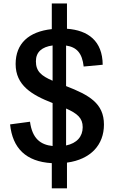

<svg xmlns="http://www.w3.org/2000/svg" viewBox="-20 -902 660 1075"><path d="M448.5 -529.5 555 -539.5C554 -673 473 -732.5 355 -741V-882.5H270V-739C141 -725 67.5 -658.5 67.5 -543.5C67.5 -424.5 157.5 -370.5 273.5 -325.5C274 -325.5 274 -325 274.5 -325V-84.5C206.5 -91.5 160.5 -126.5 148 -220.5L36.5 -205.5C50 -73 124.5 3 270 11.5V152.5H355V8.5C488 -9.5 562 -91 562 -204.5C562 -324 478.5 -370 350 -420V-647C410 -638 440 -604.5 448.5 -529.5ZM181 -559C181 -611.5 215.5 -639.5 274.5 -647.5V-450C211 -477.5 181 -502.5 181 -559ZM350 -87.5V-294.5C413 -266.5 443 -241 443 -190C443 -137.5 410.5 -100 350 -87.5Z"/></svg>

Font: Monaspace Krypton Medium
Style: Regular
Weight: 500
Designer: Riley Cran & the Lettermatic Team
Foundry: Lettermatic
Version: Version 1.101 (Monaspace Krypton)